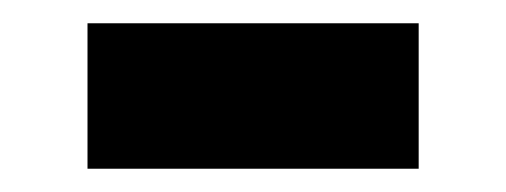

<svg xmlns="http://www.w3.org/2000/svg" viewBox="-20 -355 435 165"><path d="M339.8 -210H55.2V-335H339.8Z"/></svg>

Font: Kadwa
Style: Bold
Weight: 700
Designer: Sol Matas
Foundry: Sol Matas
Version: Version 1.001;PS 001.000;hotconv 1.0.70;makeotf.lib2.5.58329